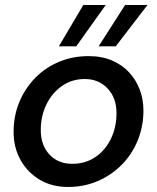

<svg xmlns="http://www.w3.org/2000/svg" viewBox="-20 -731 624 763"><path d="M251 12Q186 12 137.5 -17Q89 -46 61.5 -95.5Q34 -145 34 -207Q34 -271 57 -326Q80 -381 120.5 -422Q161 -463 215 -485.5Q269 -508 332 -508Q385 -508 425.5 -490.5Q466 -473 493.5 -443Q521 -413 535.5 -374.5Q550 -336 550 -292Q550 -229 527.5 -173.5Q505 -118 464 -76.5Q423 -35 368.5 -11.5Q314 12 251 12ZM267 -80Q319 -80 358.5 -106.5Q398 -133 420.5 -179Q443 -225 443 -281Q443 -342 407.5 -379.5Q372 -417 317 -417Q266 -417 226.5 -389.5Q187 -362 164.5 -316Q142 -270 142 -214Q142 -154 176.5 -117Q211 -80 267 -80ZM372 -547 477 -711H566L440 -547ZM214 -547 311 -711H400L283 -547Z"/></svg>

Font: Rethink Sans Medium
Style: Italic
Weight: 500
Italic angle: -10°
Designer: The Rethink Sans project authors (Hans Thiessen). DM Sans designed by Colophon Foundry.
Foundry: Rethink Communications LLC
Version: Version 1.001